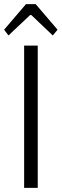

<svg xmlns="http://www.w3.org/2000/svg" viewBox="-45 -911 299 931"><path d="M234 -767 211 -739 107 -838H101L-4 -739L-25 -767L81 -891H128ZM138 0H72V-690H138Z"/></svg>

Font: exo2condensed_l
Style: Regular
Weight: 300
Width: 3
Designer: Natanael Gama
Version: Version 1.001;PS 001.001;hotconv 1.0.70;makeotf.lib2.5.58329